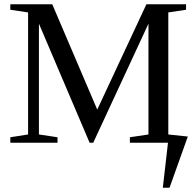

<svg xmlns="http://www.w3.org/2000/svg" viewBox="-20 -675 929 908"><path d="M781.7 212.9H750L774.4 0H594.2V-25.9L682.1 -39.1V-563L420.9 0H403.8L164.1 -563V-39.1L252 -25.9V0H28.8V-25.9L112.8 -39.1V-616.2L28.8 -628.9V-654.8H227.1L439.9 -156.7L672.4 -654.8H859.9V-628.9L775.9 -616.2V-39.1L868.2 -29.3Z"/></svg>

Font: Times New Roman
Style: Regular
Weight: 400
Designer: Steve Matteson
Foundry: Ascender Corporation
Version: Version 2.00.3